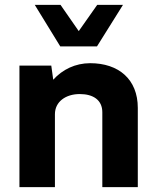

<svg xmlns="http://www.w3.org/2000/svg" viewBox="-20 -770 645 790"><path d="M228 -579H379L486 -750H380L304 -642L229 -750H123ZM351 -510C290 -510 237 -484 199 -442L191 -500H60V0H206V-300C206 -352 251 -383 308 -383C363 -383 401 -359 401 -308V0H547V-326C547 -444 468 -510 351 -510Z"/></svg>

Font: Oakes Bold
Style: Regular
Weight: 700
Designer: Samuel Oakes
Foundry: Samuel Oakes
Version: Version 1.003;PS 001.003;hotconv 1.0.88;makeotf.lib2.5.64775